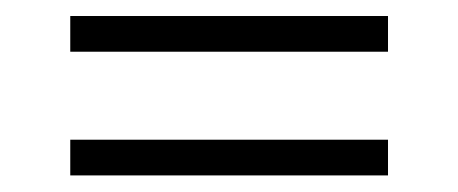

<svg xmlns="http://www.w3.org/2000/svg" viewBox="-20 -430 561 235"><path d="M66 -366.7V-410.4H454.9V-366.7ZM66 -215.3V-259H454.9V-215.3Z"/></svg>

Font: Afacad Flux Light
Style: Regular
Weight: 300
Designer: Kristian Moeller
Foundry: Dicotype
Version: Version 1.100